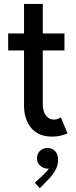

<svg xmlns="http://www.w3.org/2000/svg" viewBox="-20 -703 395 999"><path d="M252.4 7.8Q179.7 7.8 142.3 -37.4Q105 -82.5 105 -153.8V-682.6H202.6V-160.6Q202.6 -122.6 219.2 -101.6Q235.8 -80.6 260.3 -80.6Q269.5 -80.6 279.1 -84Q288.6 -87.4 296.9 -91.8L331.5 -8.8Q317.4 -2.9 297.1 2.4Q276.9 7.8 252.4 7.8ZM22.5 -440.4V-528.8H315.4V-440.4ZM187 276.4 161.1 247.6 202.6 209.5Q212.4 200.7 221.4 190.4Q230.5 180.2 236.1 169.7Q241.7 159.2 240.7 148.9L257.3 147.5Q255.4 158.2 248 166.3Q240.7 174.3 226.1 174.3Q206.5 174.3 189.5 159.4Q172.4 144.5 172.4 120.6Q172.4 96.2 188.7 81.3Q205.1 66.4 226.1 67.4Q250.5 66.4 266.4 82.8Q282.2 99.1 282.2 128.9Q282.2 152.8 272.7 173.1Q263.2 193.4 251.2 208.7Q239.3 224.1 230.5 231.9Z"/></svg>

Font: Reddit Sans Condensed Medium
Style: Regular
Weight: 500
Designer: Stephen Hutchings
Foundry: Reddit
Version: Version 1.014